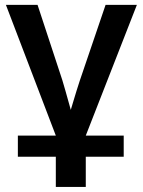

<svg xmlns="http://www.w3.org/2000/svg" viewBox="-20 -548 578 776"><path d="M326.7 85.4V207.5H205.6V85.4H52.2V0H205.6L3.9 -528.3H131.8L231.9 -224.1Q235.8 -212.4 244.1 -182.4Q252.4 -152.3 266.1 -104Q269.5 -115.7 275.9 -136.7Q282.2 -157.7 289.3 -180.9Q296.4 -204.1 302.2 -221.2L406.7 -528.3H533.2L326.7 0H480V85.4Z"/></svg>

Font: Arimo SemiBold
Style: Regular
Weight: 600
Designer: Steve Matteson
Foundry: Monotype Imaging Inc.
Version: Version 1.33